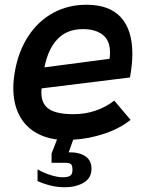

<svg xmlns="http://www.w3.org/2000/svg" viewBox="-20 -579 640 808"><path d="M443 -358Q443 -409 412 -432.8Q381 -456.5 329.5 -456.5Q262 -456.5 222 -414.5Q182 -372.5 167 -295.5L441 -331.5Q443 -344 443 -358ZM138 183V134Q167.5 150 195 158.5Q222.5 167 245 167Q265 167 275 160.8Q285 154.5 285 136Q285 122.5 281.8 116.2Q278.5 110 271.2 108Q264 106 249 106H197V67L220 8Q164 1 122.5 -26Q81 -53 58.5 -99.5Q36 -146 36 -209Q36 -241 43 -280.5Q58.5 -365.5 100 -428.2Q141.5 -491 204.2 -525Q267 -559 344 -559Q440.5 -559 488.8 -506Q537 -453 537 -352.5Q537 -308.5 527 -253L155 -207Q154 -195 154 -189.5Q154 -142 186 -120.2Q218 -98.5 289.5 -98.5Q385.5 -98.5 461 -155.5L529.5 -74.5Q483.5 -38 419.5 -16.5Q355.5 5 288 9L269 62Q312.5 61 338.8 78.2Q365 95.5 365 132Q365 170 332.5 189.5Q300 209 251 209Q196.5 209 138 183Z"/></svg>

Font: JuliaMono BoldItalic
Style: Regular
Weight: 700
Italic angle: -9°
Monospace: yes
Designer: cormullion
Foundry: corm
Version: Version 0.049; ttfautohint (v1.8.4)